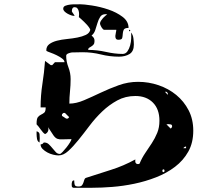

<svg xmlns="http://www.w3.org/2000/svg" viewBox="-20 -821 1040 908"><path d="M473 -680Q470 -680 466.5 -683.5Q463 -687 460 -692Q457 -697 455 -702Q453 -707 453 -710Q453 -716 457.5 -723Q462 -730 467.5 -736Q473 -742 478.5 -746.5Q484 -751 487 -753Q484 -754 480 -754Q462 -754 454 -741.5Q446 -729 441 -712.5Q436 -696 430.5 -679Q425 -662 413 -653Q421 -646 424 -641Q427 -636 427 -627Q427 -616 422.5 -610.5Q418 -605 412 -601.5Q406 -598 401.5 -595Q397 -592 397 -585Q439 -585 481 -575.5Q523 -566 560 -566Q574 -566 582.5 -578Q591 -590 595.5 -606.5Q600 -623 600.5 -640Q601 -657 600 -667Q609 -656 611 -639.5Q613 -623 613 -610Q613 -578 592.5 -565.5Q572 -553 543 -553Q499 -553 457 -563.5Q415 -574 370 -574L320 -573Q316 -573 304.5 -569Q293 -565 293 -557Q293 -530 303.5 -503Q314 -476 314 -447Q314 -418 311 -389Q308 -360 308 -331Q340 -331 377.5 -347Q415 -363 456 -382.5Q497 -402 541.5 -418Q586 -434 633 -434Q683 -434 730 -418Q777 -402 813.5 -372Q850 -342 872 -299.5Q894 -257 894 -203Q894 -146 870.5 -104Q847 -62 807.5 -32Q768 -2 718 17.5Q668 37 615 48Q562 59 510.5 63Q459 67 417 67H327Q320 65 319.5 59.5Q319 54 319 50Q319 45 321 38.5Q323 32 331 32Q331 46 333.5 53.5Q336 61 351 61Q363 61 367.5 55.5Q372 50 374.5 42.5Q377 35 379 28.5Q381 22 387 20Q448 0 505.5 -18Q563 -36 620 -67Q617 -45 633 -45Q636 -45 640 -47Q651 -74 667 -97.5Q683 -121 698 -144Q713 -167 723.5 -192.5Q734 -218 734 -250Q734 -305 703 -336Q672 -367 620 -367Q573 -367 534.5 -346Q496 -325 463.5 -294Q431 -263 403.5 -226.5Q376 -190 351 -159Q326 -128 303 -107Q280 -86 257 -86Q246 -86 231.5 -89.5Q217 -93 204 -100Q191 -107 181.5 -116.5Q172 -126 172 -138L180 -140Q181 -140 183.5 -143Q186 -146 187 -147H190Q202 -147 211 -138.5Q220 -130 228 -120Q236 -110 244 -101.5Q252 -93 263 -93Q267 -93 276 -102.5Q285 -112 294.5 -124Q304 -136 311 -147.5Q318 -159 318 -163Q290 -163 275.5 -162Q261 -161 251.5 -164.5Q242 -168 233 -180.5Q224 -193 207 -220Q211 -210 207 -200.5Q203 -191 193 -187Q184 -192 173 -208Q162 -224 153 -233V-236Q153 -260 159.5 -267.5Q166 -275 174.5 -279Q183 -283 189.5 -288.5Q196 -294 196 -313H172Q172 -370 180.5 -424Q189 -478 193 -533L220 -513H227Q228 -515 233.5 -520Q239 -525 240 -527H285Q285 -536 273.5 -544.5Q262 -553 247.5 -560Q233 -567 219 -572Q205 -577 200 -580Q199 -581 199 -583Q199 -602 213.5 -612.5Q228 -623 249.5 -628.5Q271 -634 297 -636.5Q323 -639 346 -643.5Q369 -648 386 -656Q403 -664 407 -680Q407 -681 404.5 -686Q402 -691 400 -693Q398 -696 392 -703Q386 -710 378 -717.5Q370 -725 363 -731.5Q356 -738 353 -740Q354 -746 354 -754Q354 -762 352 -769.5Q350 -777 345.5 -782Q341 -787 333 -787Q326 -787 323 -782Q320 -777 320 -770V-767Q321 -764 326.5 -756.5Q332 -749 333 -747Q332 -746 330 -746Q324 -746 315.5 -749Q307 -752 299 -756.5Q291 -761 285 -767Q279 -773 279 -780Q279 -790 289.5 -794Q300 -798 313 -799.5Q326 -801 338.5 -800.5Q351 -800 356 -801Q376 -801 415 -795Q454 -789 492.5 -776Q531 -763 559.5 -741.5Q588 -720 588 -689Q569 -689 565 -680Q561 -671 560.5 -660.5Q560 -650 558 -641.5Q556 -633 540 -633Q531 -633 528 -638.5Q525 -644 525.5 -651.5Q526 -659 528 -667Q530 -675 530 -680ZM593 -673Q590 -673 590 -677Q590 -681 593 -680Q596 -679 596 -676.5Q596 -674 593 -673ZM773 -373Q774 -374 774 -377Q774 -379 773 -380Q772 -384 767 -387H760ZM287 -287H280Q276 -284 273 -280V-273Q275 -272 282.5 -267Q290 -262 293 -260H300Q303 -261 307 -267ZM787 -213Q792 -216 793 -220Q794 -221 794 -223Q794 -231 788 -232.5Q782 -234 777 -234Q770 -234 767 -233ZM153 -200Q166 -197 167 -186Q168 -175 168 -167L167 -147Q157 -152 155 -164.5Q153 -177 153 -187ZM860 -128Q852 -128 847 -120H860ZM753 -7Q758 -7 758 -13.5Q758 -20 753 -20Q748 -20 748 -13.5Q748 -7 753 -7Z"/></svg>

Font: Genkaimincho
Style: Regular
Weight: 800
Designer: Dr. Ken Lunde (project architect, glyph set definition & overall production); Masataka HATTORI \u670D \u90E8 \u6B63 \u8C
Foundry: Adobe Systems Incorporated
Version: Version 1.00